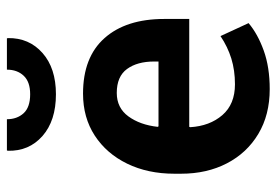

<svg xmlns="http://www.w3.org/2000/svg" viewBox="-144 -658 812 564"><g transform="rotate(-90 262.0 -376.0)"><path d="M282.2 10.3Q206.5 10.3 150.6 -23.2Q94.7 -56.6 64.2 -115.5Q33.7 -174.3 33.7 -250V-270Q33.7 -347.7 63.2 -408.4Q92.8 -469.2 145.8 -503.7Q198.7 -538.1 269 -538.1Q376 -538.1 432.1 -474.9Q488.3 -411.6 488.3 -299.8V-226.1H171.4L170.4 -223.1Q173.8 -166 205.8 -128.9Q237.8 -91.8 296.4 -91.8Q337.4 -91.8 372.1 -102.5Q406.7 -113.3 438 -134.3L476.1 -51.8Q444.3 -24.9 395.5 -7.3Q346.7 10.3 282.2 10.3ZM172.9 -316.4H363.3V-329.1Q363.3 -378.9 341.3 -408.9Q319.3 -439 271 -439Q227.1 -439 202.1 -404.8Q177.2 -370.6 171.4 -318.8ZM267.1 -617.7Q189.5 -617.7 144.5 -657.2Q99.6 -696.8 101.1 -758.8L102.1 -761.7H193.8Q193.8 -731.9 211.4 -712.6Q229 -693.4 267.1 -693.4Q303.7 -693.4 321.5 -712.4Q339.4 -731.4 339.4 -761.7H431.2L432.1 -758.8Q433.1 -696.8 388.4 -657.2Q343.8 -617.7 267.1 -617.7Z"/></g></svg>

Font: Roboto Slab SemiBold
Style: Regular
Weight: 600
Designer: Google
Version: Version 2.001; ttfautohint (v1.8.3)